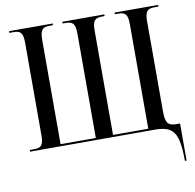

<svg xmlns="http://www.w3.org/2000/svg" viewBox="-96 -812 1140 1121"><g transform="rotate(-10 474.0 -252.0)"><path d="M910 210H920V-10H898C855 -10 834 -22 834 -94V-631C834 -691 849 -704 891 -704H914V-714H656V-704H676C717 -704 732 -691 732 -630V-12H523V-634C523 -692 540 -704 582 -704H595V-714H346V-704H363C406 -704 421 -691 421 -629V-12H212V-630C212 -691 228 -704 269 -704H289V-714H30V-704H55C96 -704 111 -691 111 -631V-82C111 -23 96 -10 55 -10H29V0H766C877 0 910 38 910 210Z"/></g></svg>

Font: Noto Serif Display Condensed Medium
Style: Regular
Weight: 500
Width: 3
Designer: Monotype Design Team
Foundry: Monotype Imaging Inc.
Version: Version 2.009